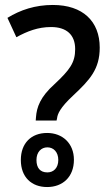

<svg xmlns="http://www.w3.org/2000/svg" viewBox="-20 -744 445 774"><path d="M124 -258H208L210 -267C212 -284 221 -309 276 -360C342 -422 382 -465 382 -552C382 -658 314 -724 193 -724C122 -724 62 -704 10 -672L46 -594C90 -618 133 -635 186 -635C248 -635 283 -604 283 -546C283 -492 262 -463 200 -405C142 -353 128 -312 125 -271ZM170 10C232 10 278 -30 278 -100C278 -166 232 -208 170 -208C106 -208 64 -167 64 -99C64 -30 107 10 170 10ZM171 -49C142 -49 127 -67 127 -99C127 -131 146 -150 171 -150C196 -150 215 -131 215 -99C215 -67 196 -49 171 -49Z"/></svg>

Font: Noto Sans Myanmar SemiCondensed Medium
Style: Regular
Weight: 500
Width: 4
Designer: Monotype Design Team
Foundry: Monotype Imaging Inc.
Version: Version 2.107